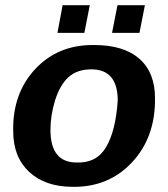

<svg xmlns="http://www.w3.org/2000/svg" viewBox="-20 -712 651 742"><path d="M579 -333Q581 -182 490.5 -85Q400 12 261 10Q155 10 93 -47.5Q31 -105 31 -205Q28 -351 116.5 -445.5Q205 -540 344 -538Q458 -538 518.5 -485Q579 -432 579 -333ZM435 -323Q435 -444 333 -444Q278 -444 245 -414Q213 -386 193 -325Q175 -266 175 -210Q175 -84 276 -84Q353 -81 390 -143.5Q427 -206 435 -323ZM519 -585H413L434 -692H540ZM306 -585H202L222 -692H327Z"/></svg>

Font: Libra Sans
Style: Bold Italic
Weight: 700
Italic angle: -12°
Foundry: Context Ltd
Version: Version 1.002